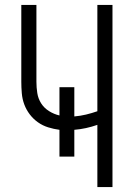

<svg xmlns="http://www.w3.org/2000/svg" viewBox="-20 -755 540 775"><path d="M373 0V-251Q350 -243 327 -238Q304 -233 280 -231V-123H220V-231Q197 -234 174.5 -241Q152 -248 133 -261.5Q114 -275 100 -293.5Q86 -312 78 -333.5Q70 -355 68 -378.5Q66 -402 66 -425V-735H127V-425Q127 -402 130.5 -379.5Q134 -357 146 -338Q158 -319 178 -306.5Q198 -294 220 -289V-403H280V-285Q304 -287 327 -292.5Q350 -298 373 -306V-735H434V0Z"/></svg>

Font: Iosevka SS18 Light
Style: Regular
Weight: 300
Monospace: yes
Designer: Belleve Invis
Foundry: Belleve Invis
Version: Version 25.1.1; ttfautohint (v1.8.4)